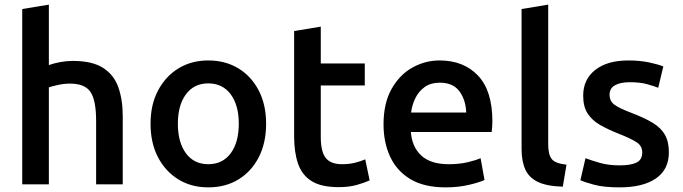

<svg xmlns="http://www.w3.org/2000/svg" viewBox="-20 -796 2949 829"><path d="M76 0V-757L191 -776V-515Q213 -523 240.5 -528Q268 -533 294 -533Q378 -533 425 -503Q472 -473 491 -419Q510 -365 510 -294V0H395V-274Q395 -362 371 -398.5Q347 -435 282 -435Q256 -435 229.5 -429Q203 -423 191 -419V0Z M879 13Q806 13 750 -21.5Q694 -56 662 -117.5Q630 -179 630 -262Q630 -344 662.5 -405.5Q695 -467 751 -501Q807 -535 879 -535Q953 -535 1009 -501Q1065 -467 1097 -405.5Q1129 -344 1129 -262Q1129 -179 1097.5 -117.5Q1066 -56 1010 -21.5Q954 13 879 13ZM879 -87Q941 -87 976 -134Q1011 -181 1011 -262Q1011 -342 976 -389Q941 -436 879 -436Q818 -436 783 -389Q748 -342 748 -262Q748 -181 783 -134Q818 -87 879 -87Z M1442 12Q1367 12 1325.5 -14Q1284 -40 1267 -89Q1250 -138 1250 -206V-662L1365 -681V-522H1555V-427H1365V-205Q1365 -141 1386.5 -114Q1408 -87 1457 -87Q1488 -87 1513.5 -93.5Q1539 -100 1557 -108L1576 -17Q1554 -7 1520.5 2.5Q1487 12 1442 12Z M1904 13Q1811 13 1752 -22.5Q1693 -58 1664.5 -119.5Q1636 -181 1636 -259Q1636 -351 1671 -412.5Q1706 -474 1761 -504.5Q1816 -535 1878 -535Q1982 -535 2044 -469.5Q2106 -404 2106 -272Q2106 -262 2105 -249Q2104 -236 2103 -226H1754Q1759 -161 1799.5 -124Q1840 -87 1917 -87Q1963 -87 1999 -95.5Q2035 -104 2055 -113L2072 -19Q2052 -9 2005.5 2Q1959 13 1904 13ZM1755 -310H1993Q1991 -365 1963.5 -402Q1936 -439 1879 -439Q1840 -439 1814 -420.5Q1788 -402 1773.5 -372.5Q1759 -343 1755 -310Z M2410 10Q2341 8 2302.5 -10.5Q2264 -29 2248 -64.5Q2232 -100 2232 -153V-757L2347 -776V-172Q2347 -128 2362.5 -109Q2378 -90 2426 -85Z M2655 13Q2587 13 2544.5 1.5Q2502 -10 2486 -18L2508 -113Q2534 -103 2571 -92.5Q2608 -82 2656 -82Q2703 -82 2728 -94Q2753 -106 2753 -138Q2753 -166 2728.5 -182Q2704 -198 2648 -220Q2605 -237 2571 -256.5Q2537 -276 2517.5 -305.5Q2498 -335 2498 -383Q2498 -453 2550 -494Q2602 -535 2693 -535Q2742 -535 2782.5 -526.5Q2823 -518 2844 -509L2822 -417Q2802 -425 2772.5 -433Q2743 -441 2698 -441Q2659 -441 2635.5 -428Q2612 -415 2612 -387Q2612 -359 2633.5 -343.5Q2655 -328 2708 -308Q2763 -287 2798.5 -265.5Q2834 -244 2851 -214Q2868 -184 2868 -138Q2868 -64 2812 -25.5Q2756 13 2655 13Z"/></svg>

Font: Ubuntu Sans SemiBold
Style: Regular
Weight: 600
Designer: Dalton Maag Ltd
Foundry: Dalton Maag Ltd
Version: Version 1.006; ttfautohint (v1.8.4.7-5d5b)